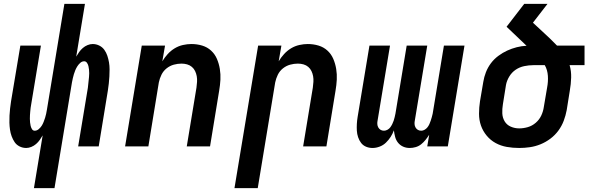

<svg xmlns="http://www.w3.org/2000/svg" viewBox="-20 -755 3040 990"><path d="M155 215 200 -57Q193 -45 185 -33.5Q177 -22 166 -12.5Q155 -3 141.5 2.5Q128 8 115 8Q97 8 81 0Q65 -8 55.5 -22Q46 -36 40 -52.5Q34 -69 31.5 -86.5Q29 -104 28.5 -122.5Q28 -141 29 -159Q30 -177 32 -195.5Q34 -214 37 -233L85 -520H191L141 -218Q139 -209 138 -199.5Q137 -190 136 -180.5Q135 -171 134.5 -161.5Q134 -152 134 -142.5Q134 -133 135 -124Q136 -115 138 -106Q140 -97 145 -89Q150 -81 159 -81Q170 -81 179.5 -89Q189 -97 195 -106.5Q201 -116 205 -126.5Q209 -137 212.5 -147.5Q216 -158 218 -168.5Q220 -179 222 -190L312 -735H418L373 -463Q380 -475 388 -486.5Q396 -498 407 -507.5Q418 -517 431.5 -522.5Q445 -528 458 -528Q476 -528 492 -520Q508 -512 518 -498Q528 -484 533.5 -467.5Q539 -451 542 -433.5Q545 -416 545 -397.5Q545 -379 544 -361Q543 -343 541 -324.5Q539 -306 536 -287L489 0H383L433 -302Q434 -311 435 -320.5Q436 -330 437 -339.5Q438 -349 439 -358.5Q440 -368 440 -377.5Q440 -387 439 -396Q438 -405 436 -414Q434 -423 428.5 -431Q423 -439 414 -439Q403 -439 394 -431Q385 -423 379 -413.5Q373 -404 368.5 -393.5Q364 -383 361 -372.5Q358 -362 355.5 -351.5Q353 -341 351 -330L261 215Z M625 0 711 -520H831L817 -439Q829 -459 845 -476.5Q861 -494 881 -506Q901 -518 923.5 -523Q946 -528 967 -528Q996 -528 1022.5 -520Q1049 -512 1068.5 -494Q1088 -476 1098.5 -451.5Q1109 -427 1113.5 -399.5Q1118 -372 1116.5 -344Q1115 -316 1110 -287L1063 0H943L993 -303Q995 -318 996 -333Q997 -348 994.5 -362Q992 -376 986 -388.5Q980 -401 969.5 -410Q959 -419 945 -423Q931 -427 916 -427Q896 -427 876 -421.5Q856 -416 839 -402.5Q822 -389 812.5 -369.5Q803 -350 799 -330L745 0Z M1189 215 1311 -520H1431L1417 -439Q1429 -459 1445 -476.5Q1461 -494 1481 -506Q1501 -518 1523.5 -523Q1546 -528 1567 -528Q1596 -528 1622.5 -520Q1649 -512 1668.5 -494Q1688 -476 1698.5 -451.5Q1709 -427 1713.5 -399.5Q1718 -372 1716.5 -344Q1715 -316 1710 -287L1663 0H1543L1593 -303Q1595 -318 1596 -333Q1597 -348 1594.5 -362Q1592 -376 1586 -388.5Q1580 -401 1569.5 -410Q1559 -419 1545 -423Q1531 -427 1516 -427Q1496 -427 1476 -421.5Q1456 -416 1439 -402.5Q1422 -389 1412.5 -369.5Q1403 -350 1399 -330L1309 215Z M2093 8Q2074 8 2058.5 1Q2043 -6 2032.5 -19Q2022 -32 2017.5 -49Q2013 -66 2011 -83Q2005 -66 1994.5 -49.5Q1984 -33 1970 -19.5Q1956 -6 1937.5 1Q1919 8 1901 8Q1883 8 1867.5 1.5Q1852 -5 1842 -18Q1832 -31 1826.5 -47.5Q1821 -64 1820 -81Q1819 -98 1820 -116Q1821 -134 1824 -152L1885 -520H1991L1927 -134Q1925 -125 1925.5 -115.5Q1926 -106 1930.5 -98Q1935 -90 1942.5 -85.5Q1950 -81 1960 -81Q1969 -81 1978 -86Q1987 -91 1992.5 -98.5Q1998 -106 2002.5 -115Q2007 -124 2010 -133Q2013 -142 2015 -151Q2017 -160 2019 -169L2077 -520H2183L2119 -134Q2117 -125 2117.5 -115.5Q2118 -106 2122.5 -98Q2127 -90 2134.5 -85.5Q2142 -81 2152 -81Q2161 -81 2169.5 -86Q2178 -91 2184 -98.5Q2190 -106 2194 -115Q2198 -124 2201 -133Q2204 -142 2206.5 -151Q2209 -160 2211 -169L2269 -520H2375L2289 0H2183L2193 -60Q2184 -46 2174 -33.5Q2164 -21 2151.5 -11Q2139 -1 2123.5 3.5Q2108 8 2093 8Z M2657 8Q2624 8 2593 2.5Q2562 -3 2535.5 -17.5Q2509 -32 2489.5 -55.5Q2470 -79 2460 -107.5Q2450 -136 2450 -168.5Q2450 -201 2455 -233L2472 -333Q2476 -358 2485.5 -382.5Q2495 -407 2511 -428.5Q2527 -450 2549 -466.5Q2571 -483 2595 -494Q2619 -505 2644.5 -511.5Q2670 -518 2695 -519L2592 -617L2683 -735H2803L2728 -638L2815 -557Q2824 -548 2833.5 -538.5Q2843 -529 2852 -520H2994V-419H2917Q2926 -389 2925 -355Q2924 -321 2918 -287L2902 -187Q2897 -160 2887 -133Q2877 -106 2859.5 -82Q2842 -58 2818 -40Q2794 -22 2767 -11Q2740 0 2712 4Q2684 8 2657 8ZM2657 -93Q2679 -93 2701.5 -99.5Q2724 -106 2742.5 -122Q2761 -138 2771 -159.5Q2781 -181 2784 -203L2801 -303Q2804 -319 2805 -334Q2806 -349 2805 -364Q2804 -379 2800 -393Q2796 -407 2789 -419H2730Q2707 -419 2683 -414Q2659 -409 2639 -395.5Q2619 -382 2606 -360.5Q2593 -339 2589 -317L2573 -217Q2569 -193 2570 -170.5Q2571 -148 2582 -129.5Q2593 -111 2613.5 -102Q2634 -93 2657 -93Z"/></svg>

Font: Iosevka Extended
Style: Bold Italic
Weight: 700
Width: 7
Italic angle: -9°
Monospace: yes
Designer: Belleve Invis
Foundry: Belleve Invis
Version: Version 32.5.0; ttfautohint (v1.8.4)